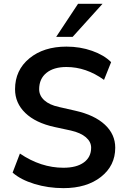

<svg xmlns="http://www.w3.org/2000/svg" viewBox="-20 -973 656 1003"><path d="M84 -170.9Q193.4 -96.7 311.5 -96.7Q379.9 -96.7 418 -124.5Q456.1 -152.3 456.1 -201.2Q456.1 -232.4 428.7 -255.9Q401.4 -279.3 350.6 -291Q340.8 -293 264.6 -309.6Q166 -331.1 112.3 -382.8Q58.6 -434.6 58.6 -506.8Q58.6 -606.4 133.3 -668Q208 -729.5 327.1 -729.5Q398.4 -729.5 460.9 -707.5Q523.4 -685.5 560.5 -648.4L523.4 -555.7Q429.7 -623 327.1 -623Q260.7 -623 222.7 -592.3Q184.6 -561.5 184.6 -506.8Q184.6 -473.6 211.4 -449.2Q238.3 -424.8 288.1 -414.1L374 -394.5Q473.6 -372.1 527.8 -321.8Q582 -271.5 582 -201.2Q582 -107.4 507.3 -48.8Q432.6 9.8 311.5 9.8Q231.4 9.8 159.7 -12.2Q87.9 -34.2 45.9 -71.3ZM273.4 -780.3 387.7 -953.1H515.6L359.4 -780.3Z"/></svg>

Font: Min Sans SemiBold
Style: Regular
Weight: 600
Designer: Jinseong-Kim, NotoSansCJK, Nunito
Foundry: Jinseong-Kim
Version: Version 1.400;Glyphs 3.1.2 (3151)